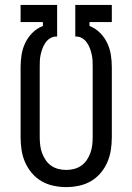

<svg xmlns="http://www.w3.org/2000/svg" viewBox="-20 -755 540 783"><path d="M250 8Q224 8 198 2.5Q172 -3 149.5 -16Q127 -29 110 -49Q93 -69 82.5 -93Q72 -117 68 -143Q64 -169 64 -195V-481Q64 -507 68 -532Q72 -557 83 -580Q94 -603 112.5 -621.5Q131 -640 155 -649V-665H64V-735H213V-606H209Q196 -606 184.5 -599Q173 -592 165.5 -581Q158 -570 153.5 -558Q149 -546 146 -533Q143 -520 142.5 -507Q142 -494 142 -481V-195Q142 -179 144 -162.5Q146 -146 151.5 -131Q157 -116 166 -102.5Q175 -89 188.5 -79.5Q202 -70 218 -66Q234 -62 250 -62Q266 -62 282 -66Q298 -70 311.5 -79.5Q325 -89 334 -102.5Q343 -116 348.5 -131Q354 -146 356 -162.5Q358 -179 358 -195V-481Q358 -494 357.5 -507Q357 -520 354 -533Q351 -546 346.5 -558Q342 -570 334.5 -581Q327 -592 315.5 -599Q304 -606 291 -606H287V-735H436V-665H345V-649Q369 -640 387.5 -621.5Q406 -603 417 -580Q428 -557 432 -532Q436 -507 436 -481V-195Q436 -169 432 -143Q428 -117 417.5 -93Q407 -69 390 -49Q373 -29 350.5 -16Q328 -3 302 2.5Q276 8 250 8Z"/></svg>

Font: Zed Mono
Style: Regular
Weight: 400
Monospace: yes
Designer: Belleve Invis
Foundry: Belleve Invis
Version: Version 1.0.0; ttfautohint (v1.8.4)